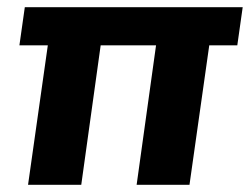

<svg xmlns="http://www.w3.org/2000/svg" viewBox="-20 -514 695 534"><path d="M640 -388H562L507 0H360L414 -388H260L206 0H58L113 -388H34L49 -494H655Z"/></svg>

Font: Ezarion
Style: Bold Italic
Weight: 700
Italic angle: -8°
Designer: Natanael Gama
Version: Version 1.001;PS 001.001;hotconv 1.0.70;makeotf.lib2.5.58329